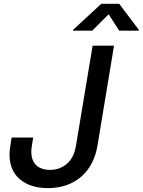

<svg xmlns="http://www.w3.org/2000/svg" viewBox="-20 -964 739 994"><path d="M228 9.8Q137.2 9.8 83.3 -35.6Q29.3 -81.1 29.3 -165Q29.3 -172.4 30 -181.6Q30.8 -190.9 33.2 -207.3Q35.6 -223.6 40 -252H151.9Q147.5 -225.6 145.3 -211.7Q143.1 -197.8 142.6 -190.9Q142.1 -184.1 142.1 -179.2Q142.1 -132.8 167.7 -108.6Q193.4 -84.5 238.8 -84.5Q289.6 -84.5 326.4 -116.2Q363.3 -147.9 373.5 -210.9L459.5 -727.5H570.3L484.9 -211.9Q467.3 -106 398.9 -48.1Q330.6 9.8 228 9.8ZM457.5 -805.2H357.9L358.4 -809.6L504.4 -944.3H597.2L698.7 -809.6L698.2 -805.2H597.2L542.5 -890.1Z"/></svg>

Font: Inter Medium
Style: Italic
Weight: 500
Italic angle: -9.3988°
Designer: Rasmus Andersson
Foundry: rsms
Version: Version 4.001;git-66647c0bb